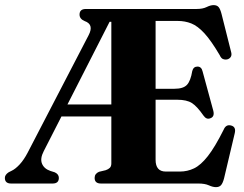

<svg xmlns="http://www.w3.org/2000/svg" viewBox="-30 -736 979 770"><path d="M416.5 -81V-269H216.5L145.5 -130Q130 -100 138.5 -79.5Q147 -59 172 -50.5L189.5 -45Q206 -37.5 206 -22.5Q206 0 181 0H14.5Q-10.5 0 -10.5 -22.5Q-10.5 -35 4.5 -45L16.5 -51Q31.5 -58 48.5 -76.2Q65.5 -94.5 80.5 -123L325.5 -595Q348 -638 309.5 -651.5Q289 -660 289 -677.5Q289 -700 314.5 -700H758.5Q783 -700 798.8 -707.8Q814.5 -715.5 826.5 -715.5Q840 -715.5 846.8 -707.5Q853.5 -699.5 858.5 -680L897.5 -525Q900 -514 894.8 -506.8Q889.5 -499.5 880 -497.5Q872 -496 864.2 -499.2Q856.5 -502.5 851 -515Q816.5 -573.5 789.5 -602.8Q762.5 -632 737.2 -642Q712 -652 683 -652H594V-380H670Q705 -380 719.8 -395.8Q734.5 -411.5 741 -451Q745.5 -468.5 761 -469Q778 -469.5 782.5 -449.5L825.5 -291.5Q831.5 -267.5 813 -261.5Q798 -255.5 786 -272.5Q760 -310 739.2 -323Q718.5 -336 681 -336H594V-95Q594 -48 635 -48H691.5Q721.5 -48 748.2 -60.8Q775 -73.5 803.5 -109.8Q832 -146 867 -216Q876 -237.5 895.5 -233Q918.5 -228 911 -200L868.5 -20.5Q863.5 -1.5 856.5 6.5Q849.5 14.5 836 14.5Q823.5 14.5 807.5 7.2Q791.5 0 765.5 0H375Q349.5 0 349.5 -22.5Q349.5 -39.5 367 -47L394 -53.5Q404.5 -57 410.5 -63Q416.5 -69 416.5 -81ZM409.5 -648.5 240.5 -317H416.5V-648.5Z"/></svg>

Font: Fraunces 144pt Soft
Style: Bold
Weight: 700
Version: Version 1.000;[0bf87f6ff]